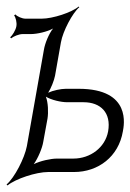

<svg xmlns="http://www.w3.org/2000/svg" viewBox="-32 -525 398 586"><path d="M71 -24C84 -42 97 -73 100 -92L113 -163C116 -182 115 -212 108 -230C124 -220 154 -213 173 -213H223C275 -213 308 -181 298 -124C289 -75 244 -41 192 -41H142C123 -41 91 -34 71 -24ZM-1 -411 2 -408C9 -414 26 -421 37 -421H62C81 -421 112 -428 130 -438C117 -422 105 -392 102 -373L50 -79C43 -42 12 18 -12 38L-9 41C15 21 78 0 115 0H194C268 0 330 -47 343 -124C346 -141 371 -254 208 -254H169C154 -254 130 -249 115 -242C124 -256 133 -279 136 -294L154 -396C160 -430 189 -485 210 -503L208 -505C187 -487 129 -468 95 -468H46C35 -468 20 -475 15 -481L11 -478C16 -472 20 -456 18 -445C16 -433 6 -417 -1 -411Z"/></svg>

Font: Armata Saber
Style: RgIta
Weight: 400
Designer: Jasper
Foundry: Cannot Into Space Fonts
Version: Version 0.970